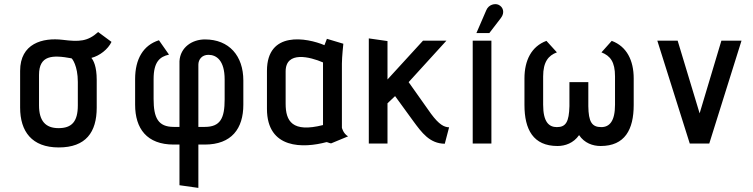

<svg xmlns="http://www.w3.org/2000/svg" viewBox="-20 -699 3668 935"><path d="M451 -310C451 -376 435 -405 425 -417C465 -427 506 -459 523 -495L458 -543C407 -497 366 -495 286 -505C187 -517 78 -487 78 -354V-175C78 -59 135 19 266 19C398 19 451 -55 451 -175ZM359 -186C359 -106 329 -75 265 -75C202 -75 170 -110 170 -186V-334C170 -431 236 -432 328 -415C331 -415 359 -379 359 -300Z M946 216V5H977C1108 5 1165 -73 1165 -189V-307C1165 -427 1096 -507 978 -507C916 -507 858 -469 854 -401V-81H826C750 -81 728 -125 728 -217V-314C728 -399 759 -423 803 -433L754 -503C678 -479 638 -412 638 -314V-189C638 -73 695 5 826 5H854V203ZM946 -81V-384C946 -409 963 -432 995 -432C1034 -432 1074 -405 1074 -312V-215C1074 -123 1053 -81 977 -81Z M1675 -35C1651 -49 1645 -77 1645 -77V-389C1645 -421 1652 -486 1652 -486L1572 -510L1560 -479C1475 -515 1280 -551 1280 -354V-169C1280 29 1459 23 1570 -7C1575 -7 1588 0 1593 -1ZM1553 -90C1403 -52 1371 -109 1371 -194V-351C1371 -453 1491 -422 1553 -395Z M2167 -79C2143 -80 2119 -91 2079 -145L1970 -299L2154 -501H2040L1867 -312V-499L1776 -512V0H1867V-196L1904 -231L1992 -110C2034 -53 2072 0 2146 1Z M2363 -538 2419 -611C2440 -638 2430 -666 2407 -676C2391 -683 2360 -678 2348 -649L2300 -538ZM2373 0V-501H2282V0Z M2975 -189C2975 -110 2949 -80 2908 -80C2862 -80 2846 -106 2845 -182V-299H2753V-182C2751 -106 2736 -80 2692 -80C2653 -80 2625 -105 2625 -189V-327C2625 -398 2651 -429 2692 -444L2641 -500C2568 -473 2534 -405 2534 -317V-188C2534 -68 2577 12 2695 12C2732 12 2773 -2 2800 -41C2826 -2 2867 12 2905 12C3023 12 3066 -68 3066 -188V-317C3066 -405 3032 -473 2959 -500L2909 -444C2952 -427 2975 -398 2975 -327Z M3434 0 3591 -501H3493L3387 -147L3280 -501H3181L3339 0Z"/></svg>

Font: Advent Pro
Style: SemiBold
Weight: 600
Designer: Andreas Kalpakidis
Foundry: Andreas Kalpakidis
Version: Version 2.002 2008